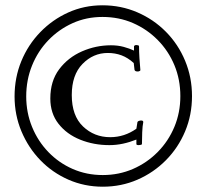

<svg xmlns="http://www.w3.org/2000/svg" viewBox="-20 -692 780 725"><path d="M705 -329Q705 -258 679 -196Q653 -134 606.5 -87Q560 -40 499 -13.5Q438 13 368 13Q299 13 238.5 -13.5Q178 -40 132.5 -87Q87 -134 61 -196Q35 -258 35 -328Q35 -399 60.5 -461Q86 -523 132 -570.5Q178 -618 238 -645Q298 -672 367 -672Q437 -672 498.5 -645.5Q560 -619 606.5 -572Q653 -525 679 -462.5Q705 -400 705 -329ZM661 -329Q661 -392 638.5 -446Q616 -500 575.5 -541Q535 -582 482 -605Q429 -628 367 -628Q306 -628 254 -604.5Q202 -581 162.5 -540Q123 -499 101 -444.5Q79 -390 79 -328Q79 -267 101 -213Q123 -159 162.5 -118Q202 -77 254.5 -54Q307 -31 368 -31Q429 -31 482 -54Q535 -77 575.5 -118Q616 -159 638.5 -213Q661 -267 661 -329ZM170 -320Q170 -386 203.5 -430.5Q237 -475 289.5 -498Q342 -521 399 -521Q425 -521 447 -515Q469 -509 486 -501V-517Q486 -519 489 -520.5Q492 -522 494 -522Q498 -522 501.5 -521Q505 -520 505 -517Q505 -497 506.5 -472.5Q508 -448 510 -428Q511 -426 507.5 -424Q504 -422 500 -422Q490 -422 488 -428L485 -454Q463 -474 439 -483Q415 -492 387 -492Q332 -492 291.5 -450.5Q251 -409 251 -333Q251 -255 293.5 -214.5Q336 -174 396 -174Q450 -174 495 -206L499 -231Q500 -234 504.5 -235.5Q509 -237 513 -237Q521 -237 521 -231Q518 -217 517 -192.5Q516 -168 516 -148Q516 -146 511.5 -145Q507 -144 504 -144Q495 -144 495 -148V-165Q470 -155 444.5 -149.5Q419 -144 393 -144Q334 -144 283 -164.5Q232 -185 201 -224.5Q170 -264 170 -320Z"/></svg>

Font: Sedan SC
Style: Regular
Weight: 400
Designer: Sebastian Salazar
Foundry: Sebastian Salazar
Version: Version 1.100; ttfautohint (v1.8.4.7-5d5b)